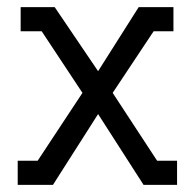

<svg xmlns="http://www.w3.org/2000/svg" viewBox="-20 -520 548 540"><path d="M29.8 0V-67.9H85.9L211.9 -258.8L97.2 -432.1H38.1V-500H133.8L255.9 -319.8L370.1 -500H467.8V-432.1H412.1L296.9 -258.8L421.9 -67.9H478V0H383.8L255.9 -199.2L128.9 0Z"/></svg>

Font: Kelly Slab
Style: Regular
Weight: 400
Designer: Denis Masharov
Foundry: Denis Masharov
Version: Version 1.001